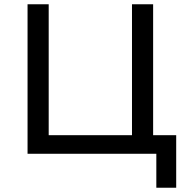

<svg xmlns="http://www.w3.org/2000/svg" viewBox="-20 -720 869 899"><path d="M805 159H712V0H109V-700H208V-87H598V-700H697V-87H805Z"/></svg>

Font: Argentum Novus
Style: Regular
Weight: 400
Designer: Julieta Ulanovsky
Foundry: Julieta Ulanovsky
Version: Version 7.20;July 27, 2021;FontCreator 13.0.0.2683 64-bit